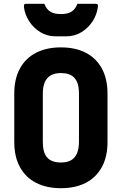

<svg xmlns="http://www.w3.org/2000/svg" viewBox="-20 -969 640 1009"><path d="M300 -720Q376 -720 430.5 -692Q485 -664 515 -609.5Q545 -555 545 -477V-223Q545 -145 515 -90.5Q485 -36 430.5 -8Q376 20 300 20Q225 20 170 -8Q115 -36 85 -90.5Q55 -145 55 -223V-477Q55 -555 85 -609.5Q115 -664 170 -692Q225 -720 300 -720ZM205 -223Q205 -195 211 -173.5Q217 -152 231 -138Q242 -127 259.5 -121Q277 -115 300 -115Q334 -115 354.5 -127.5Q375 -140 385 -164Q395 -188 395 -223V-477Q395 -496 392.5 -512Q390 -528 384 -540.5Q378 -553 369 -562Q357 -574 340 -579.5Q323 -585 300 -585Q267 -585 246 -572.5Q225 -560 215 -536Q205 -512 205 -477ZM387 -949Q410 -949 433.5 -949Q457 -949 480 -949Q490 -949 493 -945.5Q496 -942 494 -930Q489 -892 466.5 -857Q444 -822 408 -800Q372 -778 327 -778H273Q228 -778 192 -800Q156 -822 133.5 -857Q111 -892 106 -930Q105 -942 107.5 -945.5Q110 -949 120 -949Q143 -949 166.5 -949Q190 -949 213 -949Q225 -919 245.5 -907Q266 -895 300 -895Q334 -895 354.5 -907Q375 -919 387 -949Z"/></svg>

Font: Recursive Monospace ExtraBold
Style: Regular
Weight: 800
Version: Version 1.047